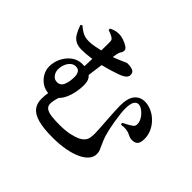

<svg xmlns="http://www.w3.org/2000/svg" viewBox="-186 -1056 1371 1371"><g transform="rotate(45 500.0 -370.5)"><path d="M74.3 -658.7Q99.4 -637.5 117.3 -627Q135.2 -616.6 151.7 -613.2Q168.2 -609.8 189.5 -609.8Q213.1 -609.8 242.5 -615.3Q271.8 -620.7 300.7 -627.7Q329.6 -634.8 349.8 -640.3Q377.3 -647.6 402.1 -656.6Q426.9 -665.7 445.9 -674.6Q464.9 -683.4 477.5 -688.8Q490 -694.1 493.5 -694.1Q511.2 -694.1 528.6 -691.3Q546.1 -688.5 557.2 -679.4Q568.4 -670.3 568.4 -649.3Q568.4 -634.9 555.3 -621.8Q542.2 -608.6 508.2 -595.5Q486.3 -587.4 450.8 -576.4Q415.3 -565.4 372.4 -554.9Q329.5 -544.4 283.1 -537.5Q236.6 -530.6 192.1 -530.6Q156.6 -530.6 132.6 -543.3Q108.5 -555.9 92.4 -582.6Q76.3 -609.3 61.9 -650.6ZM230.5 -767.4Q230.5 -768.5 230.1 -774.3Q229.7 -780.1 229.7 -781.1Q247.6 -790 264 -795Q280.4 -800 302.4 -800Q326 -800 351.6 -791.1Q377.2 -782.2 395.6 -769.8Q413.9 -757.3 413.9 -745.1Q413.9 -727.4 405.6 -716.9Q397.3 -706.4 392.6 -681.3Q389.1 -661.7 384 -630.5Q378.9 -599.3 373.2 -561.6Q367.5 -523.9 362.3 -484.6Q357 -445.2 352.6 -408.4L289.2 -431.9Q290.7 -468.7 292.4 -507.9Q294.1 -547.2 295.2 -584.6Q296.4 -622 296.8 -653.6Q297.2 -685.2 297.2 -706.2Q297.2 -722.5 294.3 -730.5Q291.4 -738.5 280.3 -745.2Q271.1 -751.7 258.1 -756.8Q245.1 -762 230.5 -767.4ZM384.7 -363.4Q384.7 -331.5 377.7 -293.7Q370.6 -255.9 355.1 -221.6Q339.6 -187.3 314.1 -165.3Q288.7 -143.2 252 -143.2Q214 -143.2 182.6 -163.1Q151.3 -183 132.5 -215.1Q113.7 -247.2 113.7 -282.8Q113.7 -328.3 134.1 -369.6Q154.6 -411 189.6 -437Q224.7 -463.1 269.7 -463.1Q322.9 -463.1 353.8 -441.1Q384.7 -419.1 384.7 -363.4ZM295.4 -357.2Q295.4 -385.5 284.4 -401.8Q273.5 -418.1 249.1 -418.1Q226.6 -418.1 209.2 -402.9Q191.9 -387.7 182.4 -363.6Q172.9 -339.5 172.9 -312.6Q172.9 -286 189.3 -264.4Q205.7 -242.7 232.1 -242.7Q267.2 -242.7 281.3 -276.5Q295.4 -310.2 295.4 -357.2ZM333.7 -210.8Q322.2 -179.9 314.5 -151Q306.7 -122.1 306.7 -100.8Q306.7 -74.8 325.8 -61.5Q344.9 -48.2 379.9 -44Q414.8 -39.8 461.2 -39.8Q519.6 -39.8 563.4 -49.4Q607.2 -59.1 633 -72.7Q658 -86 671 -106.2Q683.9 -126.4 683.9 -173.3Q683.9 -193.7 681.5 -227.4Q679.2 -261 676.7 -300.5Q674.1 -340 671.8 -377.5Q669.4 -414.9 669.4 -441.5Q669.4 -519.5 698.6 -554.4Q727.7 -589.4 775.2 -589.4Q808.6 -589.4 841.5 -574.8Q874.3 -560.3 901.5 -534Q928.7 -507.8 945.3 -472.9Q961.8 -438.1 961.8 -398.3Q961.8 -380.8 957.9 -365.2Q954 -349.5 942 -339.6Q930.1 -329.6 905.3 -328.8Q889 -328.5 877.5 -333.2Q866 -337.9 853.4 -344Q840.8 -350.1 821.9 -353.1Q803.1 -356 771.6 -351.3L766 -366Q784.6 -375.4 804.9 -386.7Q825.3 -398 836.3 -406.4Q845.1 -413 848.1 -419.8Q851.1 -426.7 851.1 -436.7Q851.1 -461.9 835.3 -486.4Q819.6 -510.9 797.5 -527.4Q775.4 -544 756.2 -544Q735.3 -543.7 722.9 -522.7Q710.5 -501.7 710.5 -450.2Q710.5 -430.1 714.3 -398.2Q718.1 -366.3 724 -330.8Q729.9 -295.4 737.1 -263.7Q744.4 -232.1 750.3 -213.2Q764.5 -173.8 774.9 -152.4Q785.2 -131.1 791.3 -116.3Q797.4 -101.6 797.4 -80.9Q797.4 -50.7 776 -25.3Q754.7 0.1 714.2 19Q673.8 37.9 616.8 48.5Q559.8 59.1 488.4 59.1Q399 59.1 343.5 44.1Q288 29.2 263 -1.6Q238 -32.5 238 -79.6Q238 -117.5 244.4 -149.3Q250.8 -181.1 255.6 -210.6Z"/></g></svg>

Font: Noto Serif HK ExtraLight
Style: Regular
Weight: 200
Designer: Ryoko NISHIZUKA 西塚涼子 (kana & ideographs); Frank Grießhammer (Latin, Greek & Cyrillic); Wenlong ZHANG 张文龙 (bopomofo); San
Foundry: Adobe
Version: Version 2.002-H1;hotconv 1.1.0;makeotfexe 2.6.0